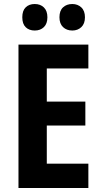

<svg xmlns="http://www.w3.org/2000/svg" viewBox="-20 -936 507 956"><path d="M420 0H72V-714H420V-595H213V-430H405V-311H213V-121H420ZM91 -850Q91 -883 108 -899.5Q125 -916 153 -916Q181 -916 198.5 -899Q216 -882 216 -850Q216 -818 198.5 -801Q181 -784 153 -784Q125 -784 108 -800.5Q91 -817 91 -850ZM276 -850Q276 -883 294 -899.5Q312 -916 340 -916Q367 -916 385 -899Q403 -882 403 -850Q403 -818 385 -801Q367 -784 340 -784Q312 -784 294 -801Q276 -818 276 -850Z"/></svg>

Font: Noto Sans Condensed
Style: Bold
Weight: 700
Width: 3
Designer: Monotype Design Team
Foundry: Monotype Imaging Inc.
Version: Version 2.013; ttfautohint (v1.8.4.7-5d5b)